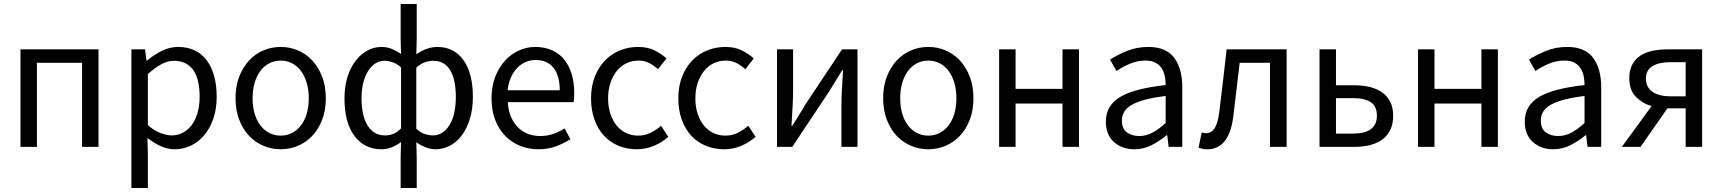

<svg xmlns="http://www.w3.org/2000/svg" viewBox="-20 -732 8586 957"><path d="M82 0V-486H471V0H389V-419H164V0Z M635 205V-486H703L710 -430H713Q746 -458 785.5 -478Q825 -498 868 -498Q915 -498 951 -480.5Q987 -463 1011 -430.5Q1035 -398 1047.5 -352.5Q1060 -307 1060 -250Q1060 -188 1043 -139.5Q1026 -91 997 -57Q968 -23 930 -5.5Q892 12 850 12Q816 12 782.5 -3Q749 -18 715 -44L717 41V205ZM836 -57Q866 -57 891.5 -70.5Q917 -84 935.5 -108.5Q954 -133 964.5 -169Q975 -205 975 -250Q975 -290 968 -323Q961 -356 945.5 -379.5Q930 -403 905.5 -416Q881 -429 847 -429Q816 -429 784.5 -412Q753 -395 717 -363V-108Q750 -80 781 -68.5Q812 -57 836 -57Z M1379 12Q1334 12 1293.5 -5Q1253 -22 1222 -54.5Q1191 -87 1172.5 -134.5Q1154 -182 1154 -242Q1154 -303 1172.5 -350.5Q1191 -398 1222 -431Q1253 -464 1293.5 -481Q1334 -498 1379 -498Q1424 -498 1464.5 -481Q1505 -464 1536 -431Q1567 -398 1585.5 -350.5Q1604 -303 1604 -242Q1604 -182 1585.5 -134.5Q1567 -87 1536 -54.5Q1505 -22 1464.5 -5Q1424 12 1379 12ZM1379 -56Q1410 -56 1436 -69.5Q1462 -83 1480.5 -107.5Q1499 -132 1509 -166Q1519 -200 1519 -242Q1519 -284 1509 -318.5Q1499 -353 1480.5 -378Q1462 -403 1436 -416.5Q1410 -430 1379 -430Q1348 -430 1322 -416.5Q1296 -403 1277.5 -378Q1259 -353 1249 -318.5Q1239 -284 1239 -242Q1239 -200 1249 -166Q1259 -132 1277.5 -107.5Q1296 -83 1322 -69.5Q1348 -56 1379 -56Z M1977 205V49L1979 -24Q1959 -9 1934.5 1.5Q1910 12 1881 12Q1797 12 1747 -54Q1697 -120 1697 -242Q1697 -301 1712 -348.5Q1727 -396 1752.5 -429Q1778 -462 1811 -480Q1844 -498 1881 -498Q1910 -498 1933.5 -488Q1957 -478 1979 -463L1977 -535V-712H2057V-535L2055 -461Q2078 -478 2105.5 -488Q2133 -498 2160 -498Q2203 -498 2236 -480.5Q2269 -463 2291.5 -430.5Q2314 -398 2325.5 -352.5Q2337 -307 2337 -250Q2337 -188 2322 -139.5Q2307 -91 2281.5 -57Q2256 -23 2222 -5.5Q2188 12 2151 12Q2128 12 2103.5 3Q2079 -6 2055 -23L2057 49V205ZM1899 -57Q1921 -57 1940 -64.5Q1959 -72 1979 -92V-396Q1959 -414 1937.5 -421.5Q1916 -429 1895 -429Q1871 -429 1850.5 -415.5Q1830 -402 1814.5 -377.5Q1799 -353 1790.5 -319Q1782 -285 1782 -243Q1782 -155 1812.5 -106Q1843 -57 1899 -57ZM2137 -57Q2188 -57 2220 -108Q2252 -159 2252 -250Q2252 -290 2245.5 -323Q2239 -356 2225.5 -379.5Q2212 -403 2191 -416Q2170 -429 2140 -429Q2120 -429 2099 -422Q2078 -415 2055 -395V-90Q2077 -70 2098.5 -63.5Q2120 -57 2137 -57Z M2663 12Q2614 12 2571.5 -5.5Q2529 -23 2497.5 -55.5Q2466 -88 2448 -135Q2430 -182 2430 -242Q2430 -302 2448.5 -349.5Q2467 -397 2497.5 -430Q2528 -463 2567 -480.5Q2606 -498 2648 -498Q2694 -498 2730.5 -482Q2767 -466 2791.5 -436Q2816 -406 2829 -364Q2842 -322 2842 -270Q2842 -257 2841.5 -244.5Q2841 -232 2839 -223H2511Q2516 -145 2559.5 -99.5Q2603 -54 2673 -54Q2708 -54 2737.5 -64.5Q2767 -75 2794 -92L2823 -38Q2791 -18 2752 -3Q2713 12 2663 12ZM2510 -282H2770Q2770 -356 2738.5 -394.5Q2707 -433 2650 -433Q2624 -433 2600.5 -423Q2577 -413 2558 -393.5Q2539 -374 2526.5 -346Q2514 -318 2510 -282Z M3154 12Q3106 12 3064 -5Q3022 -22 2991.5 -54.5Q2961 -87 2943.5 -134.5Q2926 -182 2926 -242Q2926 -303 2945 -350.5Q2964 -398 2996 -431Q3028 -464 3070.5 -481Q3113 -498 3160 -498Q3208 -498 3242 -481Q3276 -464 3302 -441L3260 -387Q3239 -406 3215.5 -418Q3192 -430 3163 -430Q3130 -430 3102 -416.5Q3074 -403 3054 -378Q3034 -353 3022.5 -318.5Q3011 -284 3011 -242Q3011 -200 3022 -166Q3033 -132 3052.5 -107.5Q3072 -83 3100 -69.5Q3128 -56 3161 -56Q3195 -56 3223.5 -70.5Q3252 -85 3275 -105L3311 -50Q3278 -21 3238 -4.5Q3198 12 3154 12Z M3589 12Q3541 12 3499 -5Q3457 -22 3426.5 -54.5Q3396 -87 3378.5 -134.5Q3361 -182 3361 -242Q3361 -303 3380 -350.5Q3399 -398 3431 -431Q3463 -464 3505.5 -481Q3548 -498 3595 -498Q3643 -498 3677 -481Q3711 -464 3737 -441L3695 -387Q3674 -406 3650.5 -418Q3627 -430 3598 -430Q3565 -430 3537 -416.5Q3509 -403 3489 -378Q3469 -353 3457.5 -318.5Q3446 -284 3446 -242Q3446 -200 3457 -166Q3468 -132 3487.5 -107.5Q3507 -83 3535 -69.5Q3563 -56 3596 -56Q3630 -56 3658.5 -70.5Q3687 -85 3710 -105L3746 -50Q3713 -21 3673 -4.5Q3633 12 3589 12Z M3853 0V-486H3933V-284Q3933 -245 3930.5 -198.5Q3928 -152 3925 -105H3929Q3943 -128 3961.5 -157Q3980 -186 3993 -209L4177 -486H4254V0H4174V-202Q4174 -241 4176.5 -287.5Q4179 -334 4182 -382H4178Q4164 -359 4145.5 -329.5Q4127 -300 4114 -278L3929 0Z M4607 12Q4562 12 4521.5 -5Q4481 -22 4450 -54.5Q4419 -87 4400.5 -134.5Q4382 -182 4382 -242Q4382 -303 4400.5 -350.5Q4419 -398 4450 -431Q4481 -464 4521.5 -481Q4562 -498 4607 -498Q4652 -498 4692.5 -481Q4733 -464 4764 -431Q4795 -398 4813.5 -350.5Q4832 -303 4832 -242Q4832 -182 4813.5 -134.5Q4795 -87 4764 -54.5Q4733 -22 4692.5 -5Q4652 12 4607 12ZM4607 -56Q4638 -56 4664 -69.5Q4690 -83 4708.5 -107.5Q4727 -132 4737 -166Q4747 -200 4747 -242Q4747 -284 4737 -318.5Q4727 -353 4708.5 -378Q4690 -403 4664 -416.5Q4638 -430 4607 -430Q4576 -430 4550 -416.5Q4524 -403 4505.5 -378Q4487 -353 4477 -318.5Q4467 -284 4467 -242Q4467 -200 4477 -166Q4487 -132 4505.5 -107.5Q4524 -83 4550 -69.5Q4576 -56 4607 -56Z M4960 0V-486H5042V-289H5276V-486H5358V0H5276V-216H5042V0Z M5634 12Q5573 12 5532.5 -24Q5492 -60 5492 -126Q5492 -206 5563 -248.5Q5634 -291 5790 -308Q5790 -331 5785.5 -353Q5781 -375 5770 -392Q5759 -409 5739.5 -419.5Q5720 -430 5690 -430Q5648 -430 5611 -414Q5574 -398 5545 -378L5513 -435Q5547 -457 5596 -477.5Q5645 -498 5704 -498Q5793 -498 5833 -443.5Q5873 -389 5873 -298V0H5805L5798 -58H5795Q5760 -29 5720 -8.5Q5680 12 5634 12ZM5658 -54Q5693 -54 5724 -70.5Q5755 -87 5790 -119V-254Q5729 -246 5687.5 -235Q5646 -224 5620.5 -209Q5595 -194 5583.5 -174.5Q5572 -155 5572 -132Q5572 -90 5597 -72Q5622 -54 5658 -54Z M5998 12Q5984 12 5974.5 10Q5965 8 5954 4L5970 -72Q5975 -70 5980 -69Q5985 -68 5992 -68Q6018 -68 6034 -92.5Q6050 -117 6057 -171Q6067 -250 6076 -328.5Q6085 -407 6094 -486H6393V0H6310V-419H6159Q6151 -352 6143 -284.5Q6135 -217 6127 -150Q6106 12 5998 12Z M6557 0V-486H6639V-307H6731Q6774 -307 6809.5 -298Q6845 -289 6870.5 -270.5Q6896 -252 6910 -223.5Q6924 -195 6924 -155Q6924 -114 6910 -85Q6896 -56 6870.5 -37Q6845 -18 6809.5 -9Q6774 0 6731 0ZM6639 -66H6722Q6843 -66 6843 -155Q6843 -201 6813.5 -222Q6784 -243 6722 -243H6639Z M7048 0V-486H7130V-289H7364V-486H7446V0H7364V-216H7130V0Z M7722 12Q7661 12 7620.5 -24Q7580 -60 7580 -126Q7580 -206 7651 -248.5Q7722 -291 7878 -308Q7878 -331 7873.5 -353Q7869 -375 7858 -392Q7847 -409 7827.5 -419.5Q7808 -430 7778 -430Q7736 -430 7699 -414Q7662 -398 7633 -378L7601 -435Q7635 -457 7684 -477.5Q7733 -498 7792 -498Q7881 -498 7921 -443.5Q7961 -389 7961 -298V0H7893L7886 -58H7883Q7848 -29 7808 -8.5Q7768 12 7722 12ZM7746 -54Q7781 -54 7812 -70.5Q7843 -87 7878 -119V-254Q7817 -246 7775.5 -235Q7734 -224 7708.5 -209Q7683 -194 7671.5 -174.5Q7660 -155 7660 -132Q7660 -90 7685 -72Q7710 -54 7746 -54Z M8382 0V-192H8292H8291L8157 0H8064L8212 -203Q8165 -217 8133 -250.5Q8101 -284 8101 -342Q8101 -382 8115.5 -409.5Q8130 -437 8155.5 -454Q8181 -471 8216 -478.5Q8251 -486 8292 -486H8464V0ZM8306 -252H8382V-422H8306Q8249 -422 8216.5 -402.5Q8184 -383 8184 -340Q8184 -297 8216.5 -274.5Q8249 -252 8306 -252Z"/></svg>

Font: Giro Regular
Style: Regular
Weight: 400
Designer: Paul D. Hunt
Foundry: Adobe Systems Incorporated
Version: Version 1.000;PS 1.0;hotconv 1.0.88;makeotf.lib2.5.647800